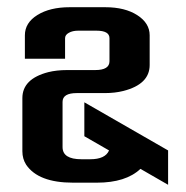

<svg xmlns="http://www.w3.org/2000/svg" viewBox="-20 -498 510 527"><path d="M365.5 -34.5Q325.3 3.4 246 3.4H180.5Q85.1 3.4 51.7 -46Q41.4 -62.1 41.4 -82.8V-228.7Q41.4 -281.6 112.6 -300Q135.6 -305.7 164.4 -305.7H241.4Q280.5 -305.7 280.5 -329.9V-393.1Q280.5 -413.8 244.8 -413.8H194.3Q179.3 -413.8 169 -408Q158.6 -402.3 158.6 -393.1V-336.8H48.3V-401.1Q48.3 -435.6 82.8 -456.9Q117.2 -478.2 171.3 -478.2H269Q323 -478.2 356.9 -456.3Q390.8 -434.5 390.8 -401.1V-319.5Q390.8 -266.7 318.4 -248.3Q295.4 -242.5 267.8 -242.5H190.8Q151.7 -242.5 151.7 -218.4V-94.3Q151.7 -60.9 203.4 -60.9H227.6Q269 -60.9 279.3 -85.1L211.5 -124.1V-217.2L441.4 -85.1V9.2Z"/></svg>

Font: Dhurjati
Style: Regular
Weight: 400
Designer: Purushoth Kumar Guthula
Foundry: Andhrapradesh Society for Knowledge Networks
Version: Version 1.0.5; ttfautohint (v1.2.25-373a) -l 7 -r 28 -G 50 -